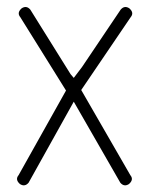

<svg xmlns="http://www.w3.org/2000/svg" viewBox="-20 -536 434 557"><path d="M215 -276 327 -443Q321 -449 318 -444Q315 -439 310 -463L194 -310L85 -438Q70 -450 69.5 -481Q69 -512 64.5 -494.5Q60 -477 78 -443L173 -276L34 -28Q23 -15 38 -2Q52 7 63 -6L194 -241L329 -6Q340 7 354 -2Q369 -15 358 -28ZM173 -271H213L359 -486Q370 -499 355 -512Q341 -521 330 -508L194 -306L68 -508Q57 -521 43 -512Q28 -499 39 -486Z"/></svg>

Font: Aaram
Style: Regular
Weight: 400
Designer: Tharique Azeez
Foundry: Tharique Azeez
Version: Version 1.7